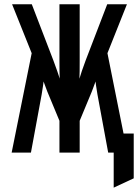

<svg xmlns="http://www.w3.org/2000/svg" viewBox="-20 -720 656 906"><path d="M516.5 165.5V0H490.5V-90H611V121.5ZM35 0 129.5 -469 37 -700H130L232 -434.5Q240.5 -412 250 -384.8Q259.5 -357.5 270 -322L262.5 -321Q261 -354.5 260.8 -383.8Q260.5 -413 260.5 -436.5V-700H356V-436.5Q356 -413 355.8 -383.8Q355.5 -354.5 354 -321L346.5 -322Q357 -357.5 366.2 -384.8Q375.5 -412 384 -434.5L486 -700H579L487 -469L581 0H490.5L440 -273.5Q436.5 -293 433.2 -316.2Q430 -339.5 428 -357.5L441 -369Q436 -350 428.5 -328.8Q421 -307.5 413.5 -288.5L356 -150V0H260.5V-150L203 -288.5Q195.5 -307.5 188 -328.8Q180.5 -350 175.5 -369L188.5 -357.5Q186.5 -339.5 183.2 -316.2Q180 -293 176.5 -273.5L126 0Z"/></svg>

Font: Overpass Mono SemiBold
Style: Regular
Weight: 600
Monospace: yes
Designer: Delve Withrington, Dave Bailey
Foundry: Delve Fonts LLC
Version: Version 4.000